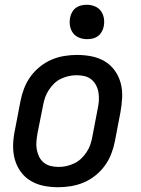

<svg xmlns="http://www.w3.org/2000/svg" viewBox="-20 -772 590 804"><path d="M224 12Q192 12 162.5 6Q133 0 108 -15Q83 -30 66 -54Q49 -78 41.5 -106.5Q34 -135 35 -166.5Q36 -198 43 -230L66 -350Q71 -376 81 -402Q91 -428 107.5 -451Q124 -474 147 -492.5Q170 -511 195.5 -522Q221 -533 248.5 -537.5Q276 -542 302 -542Q334 -542 364 -536Q394 -530 419 -515Q444 -500 461 -476Q478 -452 485.5 -423.5Q493 -395 491.5 -363.5Q490 -332 484 -300L461 -180Q456 -154 446 -128Q436 -102 419.5 -79Q403 -56 380 -37.5Q357 -19 331 -8Q305 3 277.5 7.5Q250 12 224 12ZM226 -73Q242 -73 258 -76.5Q274 -80 290 -87.5Q306 -95 319 -107Q332 -119 342 -134Q352 -149 357.5 -164.5Q363 -180 366 -196L389 -316Q393 -334 394 -351Q395 -368 392.5 -384Q390 -400 382.5 -414.5Q375 -429 363 -439Q351 -449 335 -453Q319 -457 301 -457Q285 -457 268.5 -453.5Q252 -450 236 -442.5Q220 -435 207.5 -423Q195 -411 185 -396Q175 -381 169.5 -365.5Q164 -350 161 -334L137 -214Q134 -196 132.5 -179Q131 -162 134 -146Q137 -130 144 -115.5Q151 -101 163.5 -91Q176 -81 192 -77Q208 -73 226 -73ZM344 -608Q327 -608 311 -614.5Q295 -621 285.5 -634Q276 -647 273 -664.5Q270 -682 274 -700Q276 -711 282.5 -722Q289 -733 299 -740Q309 -747 320.5 -749.5Q332 -752 344 -752Q361 -752 377 -745.5Q393 -739 402.5 -726Q412 -713 415 -695.5Q418 -678 414 -660Q412 -649 405.5 -638Q399 -627 389 -620Q379 -613 367.5 -610.5Q356 -608 344 -608Z"/></svg>

Font: Lode Dark
Style: Bold Italic
Weight: 700
Italic angle: -11°
Monospace: yes
Designer: Belleve Invis
Foundry: Belleve Invis
Version: Version 29.2.0; ttfautohint (v1.8.3)